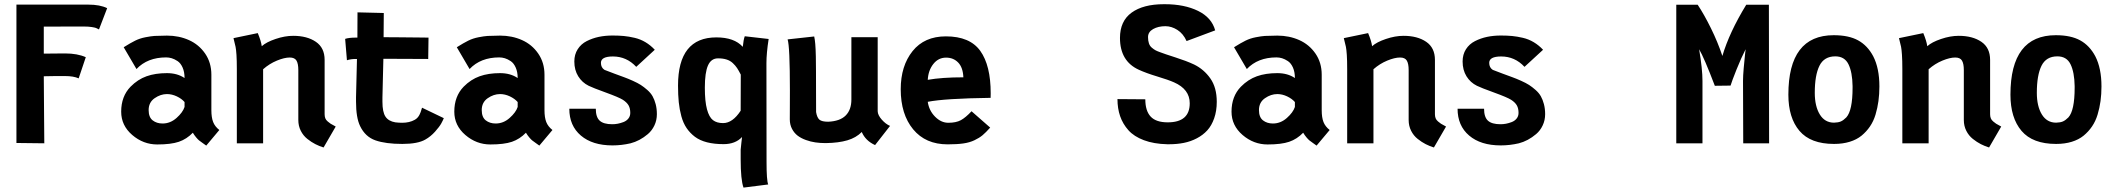

<svg xmlns="http://www.w3.org/2000/svg" viewBox="-20 -668 9874 895"><path d="M186.5 0 56.6 -1.5V-646.5H391.1Q446.3 -646.5 479.5 -629.9L441.4 -530.8Q432.6 -535.6 427.5 -537.6Q422.4 -539.6 407.5 -542Q392.6 -544.4 370.1 -544.4H335.9Q273.4 -544.4 184.1 -543.9V-418Q213.4 -418 233.6 -418.5Q253.9 -418.9 283.7 -418.9Q340.8 -418.9 379.9 -401.4L346.7 -302.7Q323.2 -313.5 282.2 -313.5H240.7Q215.8 -313.5 184.1 -312.5Q184.1 -280.8 185.3 -151.1Q186.5 -21.5 186.5 0Z M672.9 -154.8Q672.9 -121.6 691.7 -106.9Q710.4 -92.3 737.8 -92.3Q773.9 -92.3 803 -118.2Q832 -144 840.3 -169.4V-192.4Q826.7 -208 804 -218.8Q781.2 -229.5 758.3 -229.5Q728.5 -229.5 700.7 -210.2Q672.9 -190.9 672.9 -154.8ZM965.3 -154.3Q965.3 -120.1 973.6 -99.1Q981.9 -78.1 1002.4 -62L941.4 10.7Q935.5 6.3 924.3 -1.5Q913.1 -9.3 907.7 -13.7Q902.3 -18.1 894.3 -27.6Q886.2 -37.1 878.9 -49.3Q850.1 -19.5 813.7 -7.1Q777.3 5.4 712.9 5.4Q647.9 5.4 596.4 -38.8Q544.9 -83 544.9 -147.5Q544.9 -218.8 588.4 -263.7Q622.1 -297.9 663.1 -312.5Q704.1 -327.1 758.3 -327.1Q806.6 -327.1 840.3 -304.2Q840.3 -332.5 831.3 -353Q822.3 -373.5 807.9 -383.1Q793.5 -392.6 780.5 -396.5Q767.6 -400.4 754.4 -400.4Q667.5 -400.4 616.2 -346.2L556.6 -447.8Q588.4 -467.8 610.1 -478.5Q631.8 -489.3 658.2 -494.4Q684.6 -499.5 700.4 -500.5Q716.3 -501.5 758.3 -502Q814 -502 860.6 -481.2Q907.2 -460.4 936.3 -418.2Q965.3 -376 965.3 -319.8Z M1200.2 -452.6Q1221.2 -471.7 1264.4 -486.3Q1307.6 -501 1346.7 -501Q1411.6 -501 1452.4 -473.1Q1493.2 -445.3 1493.2 -388.7V-135.7Q1493.2 -125 1496.3 -116.7Q1499.5 -108.4 1507.8 -101.6Q1516.1 -94.7 1521.2 -91.3Q1526.4 -87.9 1539.6 -81.1Q1543 -79.1 1544.9 -78.1L1488.3 19.5Q1468.3 13.2 1450 3.9Q1431.6 -5.4 1412.6 -20.5Q1393.6 -35.6 1382.1 -58.3Q1370.6 -81.1 1370.6 -108.4V-341.3Q1370.6 -371.1 1362.1 -385.5Q1353.5 -399.9 1330.6 -399.9Q1305.7 -399.9 1270.8 -385.5Q1235.8 -371.1 1206.5 -345.2V0H1084V-344.7Q1084 -387.2 1082.3 -412.4Q1080.6 -437.5 1078.1 -449.7Q1075.7 -461.9 1068.4 -490.2L1181.6 -513.7Q1196.8 -477.5 1200.2 -452.6Z M1762.7 -212.9V-193.4Q1762.7 -145.5 1776.9 -124.3Q1791 -103 1822.8 -97.7Q1840.3 -95.7 1854.5 -95.7Q1888.7 -95.7 1913.1 -109.4Q1920.4 -113.3 1926 -119.4Q1931.6 -125.5 1935.3 -132.8Q1939 -140.1 1940.9 -145.5Q1942.9 -150.9 1944.8 -158Q1946.8 -165 1947.3 -166L2048.8 -117.2Q2044.9 -106.9 2036.6 -92Q2028.3 -77.1 2008.1 -54.4Q1987.8 -31.7 1962.9 -17.6Q1927.7 2.9 1855.5 2.9Q1777.8 2.9 1730.2 -13.7Q1682.6 -30.3 1658.7 -80.1Q1639.6 -119.1 1639.6 -194.3V-214.8Q1642.6 -340.3 1644 -393.1H1637.2Q1616.2 -393.1 1597.2 -387.2L1588.9 -486.8Q1606.4 -492.7 1638.7 -492.7H1646Q1646 -509.8 1646.2 -551.5Q1646.5 -593.3 1646.5 -610.4L1769 -607.4Q1769 -561 1768.1 -494.6Q1791.5 -494.6 1842.8 -494.1Q1894 -493.7 1935.5 -493.2Q1977.1 -492.7 1977.5 -492.7L1976.1 -393.1Q1942.4 -393.1 1870.8 -393.6Q1799.3 -394 1767.1 -394Q1765.6 -350.6 1764.6 -292.7Q1763.7 -234.9 1762.7 -212.9Z M2225.6 -154.8Q2225.6 -121.6 2244.4 -106.9Q2263.2 -92.3 2290.5 -92.3Q2326.7 -92.3 2355.7 -118.2Q2384.8 -144 2393.1 -169.4V-192.4Q2379.4 -208 2356.7 -218.8Q2334 -229.5 2311 -229.5Q2281.2 -229.5 2253.4 -210.2Q2225.6 -190.9 2225.6 -154.8ZM2518.1 -154.3Q2518.1 -120.1 2526.4 -99.1Q2534.7 -78.1 2555.2 -62L2494.1 10.7Q2488.3 6.3 2477.1 -1.5Q2465.8 -9.3 2460.4 -13.7Q2455.1 -18.1 2447 -27.6Q2439 -37.1 2431.6 -49.3Q2402.8 -19.5 2366.5 -7.1Q2330.1 5.4 2265.6 5.4Q2200.7 5.4 2149.2 -38.8Q2097.7 -83 2097.7 -147.5Q2097.7 -218.8 2141.1 -263.7Q2174.8 -297.9 2215.8 -312.5Q2256.8 -327.1 2311 -327.1Q2359.4 -327.1 2393.1 -304.2Q2393.1 -332.5 2384 -353Q2375 -373.5 2360.6 -383.1Q2346.2 -392.6 2333.3 -396.5Q2320.3 -400.4 2307.1 -400.4Q2220.2 -400.4 2168.9 -346.2L2109.4 -447.8Q2141.1 -467.8 2162.8 -478.5Q2184.6 -489.3 2210.9 -494.4Q2237.3 -499.5 2253.2 -500.5Q2269 -501.5 2311 -502Q2366.7 -502 2413.3 -481.2Q2460 -460.4 2489 -418.2Q2518.1 -376 2518.1 -319.8Z M2724.1 -268.1Q2693.4 -283.2 2675.3 -312.5Q2657.2 -341.8 2657.2 -381.3Q2657.2 -414.1 2672.9 -438.5Q2688.5 -462.9 2714.8 -476.3Q2741.2 -489.7 2771.2 -496.1Q2801.3 -502.4 2835.4 -502.4Q2864.7 -502.4 2887.9 -500.2Q2911.1 -498 2938.2 -491.7Q2965.3 -485.4 2989 -471.2Q3012.7 -457 3032.2 -436L2945.8 -356.4Q2900.9 -404.8 2836.9 -404.8Q2781.2 -404.8 2781.2 -375Q2781.2 -353 2797.9 -342.3Q2816.4 -335 2844 -324.7Q2871.6 -314.5 2889.2 -308.1Q2906.7 -301.8 2929.7 -291.5Q2952.6 -281.2 2967 -272Q2981.4 -262.7 2997.3 -248.8Q3013.2 -234.9 3022 -219.2Q3030.8 -203.6 3036.4 -182.4Q3042 -161.1 3042 -135.7Q3042 -107.4 3030.5 -83.3Q3019 -59.1 3000 -43Q2981 -26.9 2960.7 -16.1Q2940.4 -5.4 2919.4 0Q2877.4 9.8 2835 9.8Q2741.7 9.8 2687.7 -36.1Q2633.8 -82 2633.8 -161.1H2757.3Q2757.3 -122.1 2775.4 -105.5Q2793.5 -88.9 2834 -88.9Q2846.7 -88.9 2859.6 -91.3Q2872.6 -93.8 2886.5 -99.1Q2900.4 -104.5 2909.2 -115.5Q2918 -126.5 2918 -141.6Q2918 -162.6 2910.2 -176.5Q2902.3 -190.4 2883.8 -202.6Q2865.2 -214.4 2804 -236.6Q2742.7 -258.8 2724.1 -268.1Z M3265.6 -259.3Q3265.6 -195.3 3275.6 -158.4Q3285.6 -121.6 3303.5 -107.9Q3321.3 -94.2 3350.6 -94.2Q3395 -94.2 3432.6 -151.9L3433.1 -320.3Q3423.3 -339.4 3415.8 -350.8Q3408.2 -362.3 3396 -373.8Q3383.8 -385.3 3366.9 -390.6Q3350.1 -396 3327.1 -396Q3294.9 -396 3280.3 -363Q3265.6 -330.1 3265.6 -259.3ZM3552.7 -360.8 3553.2 71.3V85.4Q3553.2 173.8 3561 191.9L3445.8 206.5Q3432.6 170.4 3432.6 74.2V29.8Q3433.6 17.1 3436 -3.4Q3438.5 -23.9 3439 -29.3Q3407.7 3.9 3353 3.9Q3309.6 3.9 3275.9 -4.6Q3242.2 -13.2 3219.2 -30.5Q3196.3 -47.9 3180.7 -70.8Q3165 -93.8 3156.2 -125.7Q3147.5 -157.7 3144 -191.7Q3140.6 -225.6 3140.6 -269Q3140.6 -493.7 3319.3 -493.7Q3402.8 -493.7 3442.4 -449.7Q3445.8 -483.4 3451.7 -499L3563 -486.3Q3552.7 -419.9 3552.7 -373.5Z M4059.1 8.3Q4014.2 -12.2 3997.1 -52.7Q3970.7 -25.9 3929.9 -13.9Q3889.2 -2 3831.1 -1H3826.7Q3803.2 -1 3781 -4.2Q3758.8 -7.3 3736.6 -15.4Q3714.4 -23.4 3698.2 -35.6Q3682.1 -47.9 3671.9 -67.4Q3661.6 -86.9 3661.6 -111.8Q3661.6 -130.9 3661.9 -176.3Q3662.1 -221.7 3662.1 -246.1Q3662.1 -452.1 3651.4 -484.4L3775.4 -498Q3778.3 -484.9 3780.3 -463.1Q3782.2 -441.4 3783 -404.1Q3783.7 -366.7 3783.7 -335.7Q3783.7 -304.7 3783.9 -244.4Q3784.2 -184.1 3784.2 -145.5Q3788.6 -119.6 3799.8 -110.1Q3811 -100.6 3840.8 -100.6Q3895.5 -103 3922.1 -129.6Q3948.7 -156.2 3948.7 -204.1V-494.6H4071.3V-149.4Q4071.8 -131.3 4090.3 -110.4Q4108.9 -89.4 4128.9 -81.1Z M4304.7 -295.9Q4371.1 -307.6 4470.7 -307.6Q4468.8 -353.5 4446.5 -376.5Q4424.3 -399.4 4390.1 -399.4Q4354 -399.4 4330.6 -369.6Q4307.1 -339.8 4304.7 -295.9ZM4389.2 -498.5Q4501 -498.5 4549.6 -430.7Q4598.1 -362.8 4598.1 -232.9L4597.7 -211.9Q4383.8 -209 4304.7 -193.4Q4310.5 -152.8 4338.6 -124.3Q4366.7 -95.7 4400.4 -95.7Q4437 -95.7 4459.2 -107.9Q4481.4 -120.1 4508.8 -149.4L4595.7 -73.2Q4575.2 -50.3 4560.1 -37.6Q4544.9 -24.9 4522.2 -14.2Q4499.5 -3.4 4470.2 0.7Q4440.9 4.9 4397.5 4.9Q4294.4 4.9 4236.6 -65.2Q4178.7 -135.3 4178.7 -252Q4178.7 -360.8 4233.9 -429.7Q4289.1 -498.5 4389.2 -498.5Z M5288.6 -342.8Q5200.7 -382.8 5200.7 -491.2Q5200.7 -569.8 5254.9 -609.1Q5309.1 -648.4 5405.3 -648.4H5409.7Q5501 -648.4 5564.7 -617.2Q5628.4 -585.9 5644.5 -526.4L5511.2 -476.6Q5495.6 -511.2 5468.3 -528.6Q5440.9 -545.9 5412.6 -545.9Q5378.9 -545.9 5355.2 -532.5Q5331.5 -519 5331.5 -495.1Q5331.5 -478 5335.7 -465.8Q5339.8 -453.6 5349.1 -445.8Q5358.4 -438 5366 -433.8Q5373.5 -429.7 5387.2 -424.8Q5408.7 -416.5 5459.2 -400.4Q5509.8 -384.3 5546.4 -367.2Q5592.3 -344.7 5622.1 -302.2Q5651.9 -259.8 5651.9 -193.4Q5651.9 -150.9 5639.9 -116.7Q5627.9 -82.5 5607.7 -60.3Q5587.4 -38.1 5558.8 -23.2Q5530.3 -8.3 5498.5 -2Q5466.8 4.4 5430.2 4.4H5420.9Q5358.4 2.9 5312.3 -14.4Q5266.1 -31.7 5240 -61Q5213.9 -90.3 5201.4 -126.5Q5189 -162.6 5189 -206.1L5318.8 -205.1Q5318.8 -151.4 5343.8 -124.5Q5368.7 -97.7 5423.3 -97.7Q5525.9 -97.7 5525.9 -186.5Q5525.9 -252 5452.6 -284.2Q5426.3 -295.9 5374.5 -311.5Q5322.8 -327.1 5288.6 -342.8Z M5848.6 -154.8Q5848.6 -121.6 5867.4 -106.9Q5886.2 -92.3 5913.6 -92.3Q5949.7 -92.3 5978.8 -118.2Q6007.8 -144 6016.1 -169.4V-192.4Q6002.4 -208 5979.7 -218.8Q5957 -229.5 5934.1 -229.5Q5904.3 -229.5 5876.5 -210.2Q5848.6 -190.9 5848.6 -154.8ZM6141.1 -154.3Q6141.1 -120.1 6149.4 -99.1Q6157.7 -78.1 6178.2 -62L6117.2 10.7Q6111.3 6.3 6100.1 -1.5Q6088.9 -9.3 6083.5 -13.7Q6078.1 -18.1 6070.1 -27.6Q6062 -37.1 6054.7 -49.3Q6025.9 -19.5 5989.5 -7.1Q5953.1 5.4 5888.7 5.4Q5823.7 5.4 5772.2 -38.8Q5720.7 -83 5720.7 -147.5Q5720.7 -218.8 5764.2 -263.7Q5797.9 -297.9 5838.9 -312.5Q5879.9 -327.1 5934.1 -327.1Q5982.4 -327.1 6016.1 -304.2Q6016.1 -332.5 6007.1 -353Q5998 -373.5 5983.6 -383.1Q5969.2 -392.6 5956.3 -396.5Q5943.4 -400.4 5930.2 -400.4Q5843.3 -400.4 5792 -346.2L5732.4 -447.8Q5764.2 -467.8 5785.9 -478.5Q5807.6 -489.3 5834 -494.4Q5860.4 -499.5 5876.2 -500.5Q5892.1 -501.5 5934.1 -502Q5989.7 -502 6036.4 -481.2Q6083 -460.4 6112.1 -418.2Q6141.1 -376 6141.1 -319.8Z M6376 -452.6Q6397 -471.7 6440.2 -486.3Q6483.4 -501 6522.5 -501Q6587.4 -501 6628.2 -473.1Q6668.9 -445.3 6668.9 -388.7V-135.7Q6668.9 -125 6672.1 -116.7Q6675.3 -108.4 6683.6 -101.6Q6691.9 -94.7 6697 -91.3Q6702.1 -87.9 6715.3 -81.1Q6718.8 -79.1 6720.7 -78.1L6664.1 19.5Q6644 13.2 6625.7 3.9Q6607.4 -5.4 6588.4 -20.5Q6569.3 -35.6 6557.9 -58.3Q6546.4 -81.1 6546.4 -108.4V-341.3Q6546.4 -371.1 6537.8 -385.5Q6529.3 -399.9 6506.3 -399.9Q6481.4 -399.9 6446.5 -385.5Q6411.6 -371.1 6382.3 -345.2V0H6259.8V-344.7Q6259.8 -387.2 6258.1 -412.4Q6256.3 -437.5 6253.9 -449.7Q6251.5 -461.9 6244.1 -490.2L6357.4 -513.7Q6372.6 -477.5 6376 -452.6Z M6864.7 -268.1Q6834 -283.2 6815.9 -312.5Q6797.9 -341.8 6797.9 -381.3Q6797.9 -414.1 6813.5 -438.5Q6829.1 -462.9 6855.5 -476.3Q6881.8 -489.7 6911.9 -496.1Q6941.9 -502.4 6976.1 -502.4Q7005.4 -502.4 7028.6 -500.2Q7051.8 -498 7078.9 -491.7Q7106 -485.4 7129.6 -471.2Q7153.3 -457 7172.9 -436L7086.4 -356.4Q7041.5 -404.8 6977.5 -404.8Q6921.9 -404.8 6921.9 -375Q6921.9 -353 6938.5 -342.3Q6957 -335 6984.6 -324.7Q7012.2 -314.5 7029.8 -308.1Q7047.4 -301.8 7070.3 -291.5Q7093.3 -281.2 7107.7 -272Q7122.1 -262.7 7137.9 -248.8Q7153.8 -234.9 7162.6 -219.2Q7171.4 -203.6 7177 -182.4Q7182.6 -161.1 7182.6 -135.7Q7182.6 -107.4 7171.1 -83.3Q7159.7 -59.1 7140.6 -43Q7121.6 -26.9 7101.3 -16.1Q7081.1 -5.4 7060.1 0Q7018.1 9.8 6975.6 9.8Q6882.3 9.8 6828.4 -36.1Q6774.4 -82 6774.4 -161.1H6897.9Q6897.9 -122.1 6916 -105.5Q6934.1 -88.9 6974.6 -88.9Q6987.3 -88.9 7000.2 -91.3Q7013.2 -93.8 7027.1 -99.1Q7041 -104.5 7049.8 -115.5Q7058.6 -126.5 7058.6 -141.6Q7058.6 -162.6 7050.8 -176.5Q7043 -190.4 7024.4 -202.6Q7005.9 -214.4 6944.6 -236.6Q6883.3 -258.8 6864.7 -268.1Z M7793.9 -646H7893.6Q7923.8 -600.6 7955.6 -536.1Q7987.3 -471.7 8008.8 -407.2Q8041 -516.6 8120.1 -646H8225.6L8226.6 0H8106L8105 -291Q8105 -313.5 8108.2 -350.3Q8111.3 -387.2 8114.3 -413.1L8117.2 -438.5Q8096.7 -398.9 8074.7 -343.8Q8052.7 -288.6 8046.9 -269L7973.6 -268.1Q7923.8 -398.9 7900.4 -438.5Q7916 -346.2 7916 -291V0H7793.9Z M8586.4 -120.6Q8615.7 -152.8 8615.7 -258.8Q8615.7 -258.8 8615.7 -266.6Q8614.7 -331.1 8596.7 -368.2Q8578.6 -405.3 8535.2 -405.3Q8482.9 -405.3 8461.2 -361.3Q8439.5 -317.4 8439.5 -235.4Q8439.5 -172.9 8462.9 -134.5Q8486.3 -96.2 8529.3 -96.2Q8548.8 -96.7 8560.8 -101.8Q8572.8 -106.9 8586.4 -120.6ZM8528.8 2.9Q8419.9 2.9 8368.2 -57.9Q8316.4 -118.7 8316.4 -226.6Q8316.4 -503.9 8527.8 -503.9Q8598.1 -503.9 8641.8 -479.7Q8685.5 -455.6 8711.9 -405.8Q8740.7 -350.1 8740.7 -265.1Q8740.7 -229 8736.3 -196.8Q8731.9 -164.6 8722.7 -133.8Q8713.4 -103 8696.8 -78.6Q8680.2 -54.2 8657.5 -35.6Q8634.8 -17.1 8602.3 -7.1Q8569.8 2.9 8529.8 2.9Z M8963.9 -452.6Q8984.9 -471.7 9028.1 -486.3Q9071.3 -501 9110.4 -501Q9175.3 -501 9216.1 -473.1Q9256.8 -445.3 9256.8 -388.7V-135.7Q9256.8 -125 9260 -116.7Q9263.2 -108.4 9271.5 -101.6Q9279.8 -94.7 9284.9 -91.3Q9290 -87.9 9303.2 -81.1Q9306.6 -79.1 9308.6 -78.1L9252 19.5Q9231.9 13.2 9213.6 3.9Q9195.3 -5.4 9176.3 -20.5Q9157.2 -35.6 9145.8 -58.3Q9134.3 -81.1 9134.3 -108.4V-341.3Q9134.3 -371.1 9125.7 -385.5Q9117.2 -399.9 9094.2 -399.9Q9069.3 -399.9 9034.4 -385.5Q8999.5 -371.1 8970.2 -345.2V0H8847.7V-344.7Q8847.7 -387.2 8845.9 -412.4Q8844.2 -437.5 8841.8 -449.7Q8839.4 -461.9 8832 -490.2L8945.3 -513.7Q8960.4 -477.5 8963.9 -452.6Z M9621.6 -120.6Q9650.9 -152.8 9650.9 -258.8Q9650.9 -258.8 9650.9 -266.6Q9649.9 -331.1 9631.8 -368.2Q9613.8 -405.3 9570.3 -405.3Q9518.1 -405.3 9496.3 -361.3Q9474.6 -317.4 9474.6 -235.4Q9474.6 -172.9 9498 -134.5Q9521.5 -96.2 9564.5 -96.2Q9584 -96.7 9595.9 -101.8Q9607.9 -106.9 9621.6 -120.6ZM9564 2.9Q9455.1 2.9 9403.3 -57.9Q9351.6 -118.7 9351.6 -226.6Q9351.6 -503.9 9563 -503.9Q9633.3 -503.9 9677 -479.7Q9720.7 -455.6 9747.1 -405.8Q9775.9 -350.1 9775.9 -265.1Q9775.9 -229 9771.5 -196.8Q9767.1 -164.6 9757.8 -133.8Q9748.5 -103 9731.9 -78.6Q9715.3 -54.2 9692.6 -35.6Q9669.9 -17.1 9637.5 -7.1Q9605 2.9 9564.9 2.9Z"/></svg>

Font: Fantasque Sans Mono
Style: Bold
Weight: 700
Monospace: yes
Designer: Jany Belluz
Version: Version 1.8.0 ; ttfautohint (v1.8.2)